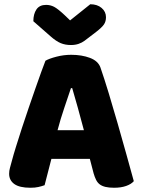

<svg xmlns="http://www.w3.org/2000/svg" viewBox="-20 -874 667 904"><path d="M194 -588Q211 -598 245.5 -607Q280 -616 315 -616Q365 -616 403.5 -601.5Q442 -587 453 -556Q471 -504 492 -435Q513 -366 534 -292.5Q555 -219 575 -147.5Q595 -76 610 -21Q598 -7 574 1.5Q550 10 517 10Q493 10 476.5 6Q460 2 449.5 -6Q439 -14 432.5 -27Q426 -40 421 -57L403 -126H222Q214 -96 206 -64Q198 -32 190 -2Q176 3 160.5 6.5Q145 10 123 10Q72 10 47.5 -7.5Q23 -25 23 -56Q23 -70 27 -84Q31 -98 36 -117Q43 -144 55.5 -184Q68 -224 83 -270.5Q98 -317 115 -366Q132 -415 147 -458.5Q162 -502 174.5 -536Q187 -570 194 -588ZM310 -778 405 -854Q438 -854 458.5 -836.5Q479 -819 479 -793Q479 -773 469.5 -759Q460 -745 433 -724L378 -682Q366 -673 350 -667.5Q334 -662 314 -662Q287 -662 265.5 -671Q244 -680 218 -703L137 -774Q137 -808 151.5 -829.5Q166 -851 197 -851Q217 -851 234.5 -842Q252 -833 284 -803ZM314 -459Q300 -417 282.5 -365.5Q265 -314 251 -261H375Q361 -315 346.5 -366.5Q332 -418 320 -459Z"/></svg>

Font: Baloo Thambi
Style: Regular
Weight: 400
Designer: Aadarsh Rajan and Ek Type
Foundry: Ek Type
Version: Version 1.443;PS 1.000;hotconv 16.6.51;makeotf.lib2.5.65220;